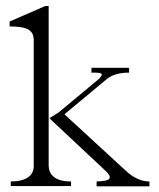

<svg xmlns="http://www.w3.org/2000/svg" viewBox="-20 -708 540 653"><path d="M162.1 -107.4Q180.7 -90.8 221.7 -90.8V-75.2H16.6V-90.8Q55.7 -90.8 76.2 -105.5Q94.7 -119.1 94.7 -143.6V-574.2Q93.8 -596.7 78.1 -606.4Q59.6 -618.2 12.7 -618.2V-634.8L133.8 -687.5H145.5V-143.6Q146.5 -120.1 162.1 -107.4ZM408.2 -127Q447.3 -90.8 488.3 -90.8V-74.2H308.6V-90.8Q348.6 -91.8 352.5 -101.6Q356.4 -111.3 338.9 -127L152.3 -301.8V-302.7L148.4 -306.6L177.7 -324.2L316.4 -439.5Q329.1 -453.1 325.2 -457Q320.3 -461.9 291 -460.9V-477.5H418.9V-460.9Q370.1 -460.9 343.8 -439.5L199.2 -319.3Z"/></svg>

Font: BabelStone Sani Yi
Style: Regular
Weight: 400
Designer: Andrew West
Foundry: BabelStone
Version: Version 1.00 November 22, 2015, initial release